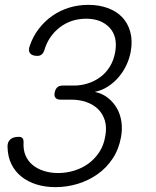

<svg xmlns="http://www.w3.org/2000/svg" viewBox="-20 -760 640 790"><path d="M103 -573Q116 -611 140 -642Q164 -673 195.5 -695Q227 -717 264.5 -728.5Q302 -740 344 -740Q387 -740 423 -727Q459 -714 482.5 -689.5Q506 -665 516 -629Q526 -593 518 -548Q513 -520 500.5 -493Q488 -466 469 -443.5Q450 -421 425 -404.5Q400 -388 370 -382Q402 -375 424.5 -357Q447 -339 461 -314.5Q475 -290 479.5 -259.5Q484 -229 478 -196Q469 -146 443.5 -107.5Q418 -69 381 -43Q344 -17 299.5 -3.5Q255 10 208 10Q166 10 130.5 -1Q95 -12 68.5 -33Q42 -54 27 -84.5Q12 -115 11 -155Q10 -175 22 -186Q34 -197 57 -197Q67 -197 72 -192Q77 -187 77 -176Q75 -144 85 -120.5Q95 -97 114.5 -81Q134 -65 161 -56.5Q188 -48 219 -48Q253 -48 285.5 -58Q318 -68 344 -87Q370 -106 388.5 -134Q407 -162 413 -199Q420 -236 411.5 -264Q403 -292 383.5 -311Q364 -330 335.5 -340Q307 -350 273 -350H229Q215 -350 208.5 -357.5Q202 -365 205 -379Q208 -394 216 -401Q224 -408 239 -408H285Q314 -408 342 -417Q370 -426 393 -443Q416 -460 432 -486Q448 -512 454 -546Q465 -610 430.5 -646.5Q396 -683 335 -683Q272 -683 225.5 -647Q179 -611 162 -552Q158 -541 151 -535.5Q144 -530 134 -530Q112 -530 103.5 -541Q95 -552 103 -573Z"/></svg>

Font: Maple Mono NL ExtraLight
Style: Italic
Weight: 275
Italic angle: -10°
Monospace: yes
Designer: subframe7536
Version: Version 7.000